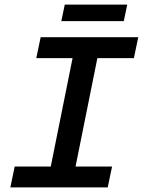

<svg xmlns="http://www.w3.org/2000/svg" viewBox="-20 -816 640 836"><path d="M25 0 44 -91H201L296 -563H138L157 -654H582L563 -563H404L309 -91H468L449 0ZM247 -724 262 -796H534L519 -724Z"/></svg>

Font: Source Code Pro SemiBold
Style: Italic
Weight: 600
Italic angle: -11°
Monospace: yes
Designer: Paul D. Hunt, Teo Tuominen
Foundry: Adobe Systems Incorporated
Version: Version 1.016;hotconv 1.0.116;makeotfexe 2.5.65601